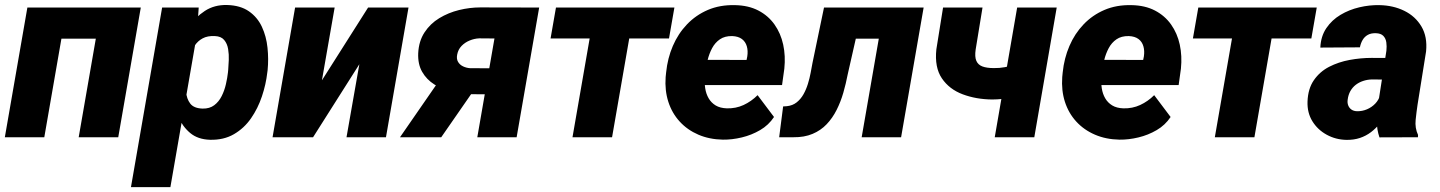

<svg xmlns="http://www.w3.org/2000/svg" viewBox="-29 -559 5864 782"><path d="M434.1 -528.3 412.1 -401.4H168.5L190.9 -528.3ZM243.2 -528.3 151.4 0H-9.3L82.5 -528.3ZM544.4 -528.3 452.6 0H291.5L383.3 -528.3Z M772.9 -418 665 203.1H504.4L631.3 -528.3H780.3ZM1061 -273.4 1059.6 -263.2Q1054.2 -215.3 1037.8 -166.5Q1021.5 -117.7 993.4 -77.1Q965.3 -36.6 923.8 -12.5Q882.3 11.7 826.2 10.3Q776.9 8.8 745.6 -17.3Q714.4 -43.5 697 -83.7Q679.7 -124 673.1 -169.2Q666.5 -214.4 667.5 -253.4L668.9 -267.6Q676.3 -310.5 693.4 -358.4Q710.4 -406.2 738.3 -447.5Q766.1 -488.8 805.2 -514.4Q844.2 -540 896 -538.6Q950.2 -537.1 984.9 -512.9Q1019.5 -488.8 1037.6 -450Q1055.7 -411.1 1060.5 -364.7Q1065.4 -318.4 1061 -273.4ZM899.4 -263.7 900.4 -273.9Q901.9 -291.5 902.8 -314.5Q903.8 -337.4 900.1 -359.4Q896.5 -381.3 884 -396.2Q871.6 -411.1 846.2 -412.1Q816.4 -413.6 796.4 -402.8Q776.4 -392.1 763.9 -373Q751.5 -354 744.6 -330.3Q737.8 -306.6 734.9 -281.7L730.5 -241.7Q727.1 -213.9 729 -185.3Q731 -156.7 745.8 -137.2Q760.7 -117.7 796.4 -116.7Q824.7 -116.2 843.5 -130.4Q862.3 -144.5 873.8 -167.5Q885.3 -190.4 891.1 -216.1Q897 -241.7 899.4 -263.7Z M1282.2 -231.9 1470.2 -528.3H1634.8L1543 0H1382.3L1434.6 -297.4L1246.1 0H1081.1L1172.9 -528.3H1334Z M1786.1 -269H1954.6L1768.1 0H1600.1ZM1927.2 -528.8 2167 -528.3 2075.2 0H1915L1984.9 -402.3L1922.4 -402.8Q1902.8 -401.9 1883.8 -394Q1864.7 -386.2 1850.8 -371.8Q1836.9 -357.4 1833 -336.4Q1829.6 -318.8 1836.7 -306.9Q1843.8 -294.9 1857.2 -288.6Q1870.6 -282.2 1886.2 -281.2L2028.3 -280.8L2009.8 -174.8L1885.3 -175.3Q1847.7 -175.8 1809.6 -185.5Q1771.5 -195.3 1740 -215.1Q1708.5 -234.9 1690.4 -266.4Q1672.4 -297.9 1674.3 -342.3Q1676.8 -391.6 1700 -427Q1723.1 -462.4 1760 -484.9Q1796.9 -507.3 1840.6 -518.1Q1884.3 -528.8 1927.2 -528.8Z M2555.7 -528.3 2463.9 0H2302.7L2394.5 -528.3ZM2717.8 -528.3 2695.8 -402.3H2213.4L2235.4 -528.3Z M2915 9.8Q2860.4 8.8 2815.4 -10.5Q2770.5 -29.8 2739.3 -64Q2708 -98.1 2693.1 -144.3Q2678.2 -190.4 2682.1 -245.1L2684.1 -264.2Q2689.9 -321.8 2711.4 -371.8Q2732.9 -421.9 2769 -459.7Q2805.2 -497.6 2854.2 -518.6Q2903.3 -539.6 2964.4 -538.1Q3019.5 -537.1 3059.8 -516.1Q3100.1 -495.1 3125.5 -459.2Q3150.9 -423.3 3160.9 -377.2Q3170.9 -331.1 3165.5 -279.3L3156.2 -212.4H2736.3L2752.9 -315.4L3011.7 -314.9L3014.6 -329.1Q3018.1 -352.1 3012.7 -370.6Q3007.3 -389.2 2992.7 -400.1Q2978 -411.1 2953.1 -412.1Q2922.9 -412.6 2903.1 -398.9Q2883.3 -385.3 2871.3 -362.8Q2859.4 -340.3 2853 -314.2Q2846.7 -288.1 2843.8 -264.2L2841.8 -245.6Q2839.8 -221.7 2843.3 -199.2Q2846.7 -176.8 2857.2 -158.7Q2867.7 -140.6 2885.7 -129.6Q2903.8 -118.7 2931.2 -117.7Q2967.8 -116.7 2999.5 -131.3Q3031.2 -146 3056.6 -171.4L3123.5 -82.5Q3101.6 -49.3 3066.9 -29.1Q3032.2 -8.8 2992.4 0.7Q2952.6 10.3 2915 9.8Z M3622.6 -528.3 3600.6 -401.4H3345.7L3367.7 -528.3ZM3732.9 -528.3 3641.1 0H3480.5L3572.3 -528.3ZM3327.1 -528.3H3485.4L3423.8 -256.8Q3416.5 -218.8 3405.8 -181.4Q3395 -144 3378.4 -111.1Q3361.8 -78.1 3337.9 -53Q3314 -27.8 3280.5 -13.7Q3247.1 0.5 3202.1 0H3144.5L3160.6 -125.5L3175.8 -126.5Q3199.2 -128.9 3215.8 -142.1Q3232.4 -155.3 3243.4 -174.8Q3254.4 -194.3 3261.5 -217.3Q3268.6 -240.2 3272.7 -262.5Q3276.9 -284.7 3280.3 -303.2Z M4274.9 -528.3 4183.6 0H4022.5L4113.8 -528.3ZM4151.4 -310.1 4139.6 -181.6Q4122.1 -170.9 4100.1 -164.8Q4078.1 -158.7 4055.2 -156.2Q4032.2 -153.8 4012.2 -153.8Q3947.3 -154.3 3892.3 -174.8Q3837.4 -195.3 3807.1 -240Q3776.9 -284.7 3784.7 -357.9L3812 -528.3H3972.7L3944.8 -357.4Q3940.4 -327.6 3947.5 -311.3Q3954.6 -294.9 3972.4 -288.3Q3990.2 -281.7 4018.6 -281.7Q4041.5 -281.2 4063.7 -285.4Q4085.9 -289.6 4107.9 -296.4Q4129.9 -303.2 4151.4 -310.1Z M4530.3 9.8Q4475.6 8.8 4430.7 -10.5Q4385.7 -29.8 4354.5 -64Q4323.2 -98.1 4308.3 -144.3Q4293.5 -190.4 4297.4 -245.1L4299.3 -264.2Q4305.2 -321.8 4326.7 -371.8Q4348.1 -421.9 4384.3 -459.7Q4420.4 -497.6 4469.5 -518.6Q4518.6 -539.6 4579.6 -538.1Q4634.8 -537.1 4675 -516.1Q4715.3 -495.1 4740.7 -459.2Q4766.1 -423.3 4776.1 -377.2Q4786.1 -331.1 4780.8 -279.3L4771.5 -212.4H4351.6L4368.2 -315.4L4627 -314.9L4629.9 -329.1Q4633.3 -352.1 4627.9 -370.6Q4622.6 -389.2 4607.9 -400.1Q4593.3 -411.1 4568.4 -412.1Q4538.1 -412.6 4518.3 -398.9Q4498.5 -385.3 4486.6 -362.8Q4474.6 -340.3 4468.3 -314.2Q4461.9 -288.1 4459 -264.2L4457 -245.6Q4455.1 -221.7 4458.5 -199.2Q4461.9 -176.8 4472.4 -158.7Q4482.9 -140.6 4501 -129.6Q4519 -118.7 4546.4 -117.7Q4583 -116.7 4614.7 -131.3Q4646.5 -146 4671.9 -171.4L4738.8 -82.5Q4716.8 -49.3 4682.1 -29.1Q4647.5 -8.8 4607.7 0.7Q4567.9 10.3 4530.3 9.8Z M5171.9 -528.3 5080.1 0H4918.9L5010.7 -528.3ZM5334 -528.3 5312 -402.3H4829.6L4851.6 -528.3Z M5583.5 -132.8 5617.7 -352.5Q5619.6 -370.1 5617.4 -386.2Q5615.2 -402.3 5605.2 -412.8Q5595.2 -423.3 5574.2 -423.8Q5555.2 -424.3 5542 -417Q5528.8 -409.7 5521 -396.5Q5513.2 -383.3 5509.8 -366.2L5348.6 -365.2Q5350.6 -411.1 5373 -444.3Q5395.5 -477.5 5430.7 -498.5Q5465.8 -519.5 5507.6 -529.3Q5549.3 -539.1 5589.8 -538.1Q5645.5 -537.1 5690.7 -514.9Q5735.8 -492.7 5760.5 -450.9Q5785.2 -409.2 5779.3 -349.6L5744.6 -132.8Q5740.2 -103.5 5736.8 -70.6Q5733.4 -37.6 5746.6 -9.3L5746.1 0L5589.4 0.5Q5578.6 -31.2 5578.6 -65.4Q5578.6 -99.6 5583.5 -132.8ZM5635.7 -322.8 5621.1 -234.9 5558.1 -235.4Q5539.6 -234.9 5522.7 -229.2Q5505.9 -223.6 5492.7 -213.4Q5479.5 -203.1 5470.9 -188Q5462.4 -172.9 5460 -153.3Q5458 -140.1 5462.2 -129.6Q5466.3 -119.1 5475.3 -112.8Q5484.4 -106.4 5498 -106Q5519 -105.5 5538.6 -113.8Q5558.1 -122.1 5572.5 -137.2Q5586.9 -152.3 5592.3 -172.4L5620.6 -103.5Q5607.9 -78.1 5591.6 -57.1Q5575.2 -36.1 5554.9 -20.8Q5534.7 -5.4 5509.8 2.9Q5484.9 11.2 5454.6 10.7Q5411.1 9.8 5374.5 -10.3Q5337.9 -30.3 5316.4 -64.9Q5294.9 -99.6 5296.4 -145Q5298.3 -197.8 5322.3 -232.4Q5346.2 -267.1 5384.5 -286.9Q5422.9 -306.6 5468 -314.9Q5513.2 -323.2 5557.6 -323.2Z"/></svg>

Font: Roboto Black
Style: Italic
Weight: 900
Italic angle: -12°
Designer: Christian Robertson
Foundry: Google
Version: Version 3.0; 2020